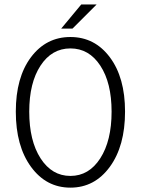

<svg xmlns="http://www.w3.org/2000/svg" viewBox="-20 -840 640 872"><path d="M257.8 -710 349.1 -819.8H418.9L309.1 -710ZM51.8 -333Q51.8 -488.3 120.6 -580.1Q189.5 -671.9 299.8 -671.9Q410.2 -671.9 479 -579.8Q547.9 -487.8 547.9 -333Q547.9 -176.8 478.8 -82.3Q409.7 12.2 299.8 12.2Q189.9 12.2 120.8 -82.3Q51.8 -176.8 51.8 -333ZM486.8 -333Q486.8 -463.9 435.5 -542Q384.3 -620.1 299.8 -620.1Q215.3 -620.1 164.1 -542Q112.8 -463.9 112.8 -333Q112.8 -200.7 164.3 -120.8Q215.8 -41 299.8 -41Q383.8 -41 435.3 -120.8Q486.8 -200.7 486.8 -333Z"/></svg>

Font: Office Code Pro Light
Style: Regular
Weight: 300
Designer: Nathan Rutzky & Paul D. Hunt
Foundry: Adobe Systems Incorporated
Version: Version 1.004;PS 001.004;hotconv 1.0.70;makeotf.lib2.5.58329